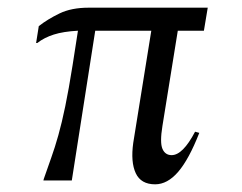

<svg xmlns="http://www.w3.org/2000/svg" viewBox="-20 -470 629 500"><path d="M94 -4Q104 -33 113.5 -59.5Q123 -86 132 -118Q141 -150 150 -193.5Q159 -237 169 -300L183 -390Q145 -388 120 -380Q95 -372 77 -358H74L81 -402Q104 -420 135 -435Q166 -450 211 -450H521L511 -390H443L403 -142Q396 -99 403 -82.5Q410 -66 427 -66Q456 -66 488 -127L499 -124Q472 -55 444 -22.5Q416 10 384 10Q347 10 333.5 -19Q320 -48 327 -98L374 -390H228L167 0H93Z"/></svg>

Font: Spectral
Style: Italic
Weight: 400
Italic angle: -10°
Designer: Jean-Baptiste Levee
Foundry: Production Type
Version: Version 2.001